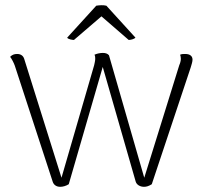

<svg xmlns="http://www.w3.org/2000/svg" viewBox="-20 -711 785 740"><path d="M265 -557 371 -648 476 -557C483 -557 497 -560 502 -566L390 -689C378 -692 363 -691 351 -689L239 -566C241 -560 259 -557 265 -557ZM212 9C222 9 234 6 245 -1L376 -453L503 -11C507 2 521 9 535 9C545 9 554 6 565 -1L715 -451C718 -461 722 -473 722 -481C722 -495 712 -503 694 -503C686 -503 680 -503 674 -500C676 -496 677 -489 677 -484C677 -477 674 -466 671 -460L536 -26L400 -498C394 -505 386 -507 376 -507C365 -507 352 -504 344 -500C347 -496 347 -489 347 -484C347 -477 344 -465 343 -460L217 -26L73 -485C69 -497 59 -503 46 -503C35 -503 27 -500 19 -492C25 -485 34 -467 37 -458L183 -11C187 2 198 9 212 9Z"/></svg>

Font: Arima Koshi ExtraLight
Style: Regular
Weight: 275
Designer: Joana Correia and Natanael Gama
Foundry: NDISCOVER
Version: Version 1.019;PS 001.019;hotconv 1.0.88;makeotf.lib2.5.64775